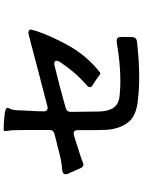

<svg xmlns="http://www.w3.org/2000/svg" viewBox="113 -907 774 1040"><g transform="rotate(-90 500.0 -387.0)"><path d="M548 -287Q548 -296 557 -303Q602 -343 631.5 -378.5Q661 -414 686 -452Q691 -460 691 -467Q691 -480 675 -480Q669 -480 666 -479Q528 -445 434 -418Q414 -412 414 -391V-390Q414 -339 416 -235Q418 -184 438 -157Q458 -130 502 -126Q541 -122 582 -122Q677 -122 793 -142H799Q808 -142 813.5 -137.5Q819 -133 819 -125Q820 -118 820 -104Q820 -72 819 -57Q818 -35 795 -32Q688 -20 601 -20Q540 -20 478 -27Q393 -35 358 -79Q323 -123 317 -194Q315 -234 315 -307V-354Q315 -375 297 -375Q291 -375 288 -374L206 -348Q158 -333 142 -326Q132 -322 129 -322Q118 -322 110 -336Q102 -352 78 -408Q76 -416 76 -419Q76 -434 97 -437Q133 -439 176 -449L295 -479Q316 -485 316 -505V-608Q316 -664 315 -690Q315 -712 312 -727Q310 -741 310 -745Q310 -754 315 -754H324Q345 -754 375.5 -751.5Q406 -749 422 -745Q436 -740 436 -734Q436 -730 430 -717.5Q424 -705 423 -685L420 -619Q417 -574 417 -536Q417 -524 424.5 -519Q432 -514 443 -517L624 -564Q671 -577 826 -617Q838 -620 844 -620Q860 -619 860 -607Q860 -604 852 -577Q824 -494 771.5 -400Q719 -306 631 -235Q627 -231 623 -231Q616 -231 598 -246Q594 -249 583.5 -256.5Q573 -264 561 -271Q548 -278 548 -287Z"/></g></svg>

Font: Shippori Gochic B2 Bold
Style: Regular
Weight: 700
Designer: FONTDASU
Foundry: FONTDASU / Google Inc. / but / Adobe
Version: Version 1.130